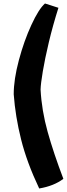

<svg xmlns="http://www.w3.org/2000/svg" viewBox="-20 -924 379 1086"><path d="M209.5 -417.5Q215.8 -298.8 249.5 -178.2Q283.2 -57.6 338.4 87.4Q285.6 127.9 201.7 142.1Q131.8 -5.4 99.4 -135Q66.9 -264.6 57.6 -390.6Q57.6 -474.6 86.7 -583.5Q115.7 -692.4 157.5 -783Q199.2 -873.5 234.4 -904.3L310.5 -879.9Q278.8 -779.8 256.3 -685.3Q233.9 -590.8 222.2 -520.8Q210.4 -450.7 209.5 -417.5Z"/></svg>

Font: Fruktur
Style: Regular
Weight: 400
Designer: Viktoriya Grabowska
Foundry: Viktoriya Grabowska
Version: Version 1.004; ttfautohint (v1.4.1)